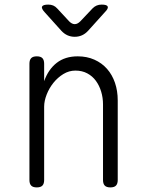

<svg xmlns="http://www.w3.org/2000/svg" viewBox="-20 -805 640 835"><path d="M172 -341V-22Q172 -6 164.5 2Q157 10 140 10Q123 10 115.5 2Q108 -6 108 -22V-528Q108 -544 115.5 -552Q123 -560 140 -560Q157 -560 164.5 -552Q172 -544 172 -528V-452Q190 -503 226.5 -531.5Q263 -560 318 -560Q358 -560 390.5 -545.5Q423 -531 445.5 -505.5Q468 -480 480 -445Q492 -410 492 -368V-22Q492 -6 484.5 2Q477 10 460 10Q443 10 435.5 2Q428 -6 428 -22V-351Q428 -380 420 -406.5Q412 -433 397 -453.5Q382 -474 359.5 -486Q337 -498 308 -498Q280 -498 255.5 -483Q231 -468 212.5 -445Q194 -422 183 -394Q172 -366 172 -341ZM190 -785Q202 -785 211.5 -781Q221 -777 229 -768L281 -712Q293 -700 305 -700Q317 -700 329 -712L383 -769Q391 -777 400.5 -781Q410 -785 422 -785Q445 -785 448.5 -776.5Q452 -768 436 -752L363 -671Q351 -658 336.5 -651.5Q322 -645 305 -645Q288 -645 273.5 -651.5Q259 -658 247 -671L175 -751Q159 -768 163 -776.5Q167 -785 190 -785Z"/></svg>

Font: Maple Mono NL ExtraLight
Style: Regular
Weight: 275
Monospace: yes
Designer: subframe7536
Version: Version 7.000